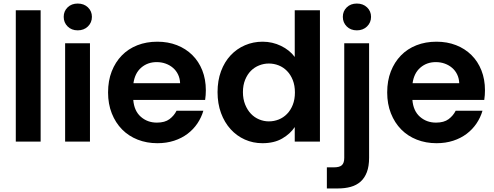

<svg xmlns="http://www.w3.org/2000/svg" viewBox="-20 -798 2786 1082"><path d="M69 -740H209V0H69Z M347 -554H487V0H347ZM418 -627Q383 -627 361 -649Q339 -671 339 -703Q339 -735 361 -756.5Q383 -778 418 -778Q453 -778 475.5 -756.5Q498 -735 498 -703Q498 -671 475.5 -649Q453 -627 418 -627Z M863 -448Q812 -448 776 -417Q740 -386 732 -329H995Q994 -356 983.5 -378Q973 -400 955 -415.5Q937 -431 913.5 -439.5Q890 -448 863 -448ZM1126 -174Q1115 -136 1092.5 -102.5Q1070 -69 1037 -44Q1004 -19 961 -5Q918 9 867 9Q807 9 756 -11Q705 -31 668 -68.5Q631 -106 610 -159Q589 -212 589 -277Q589 -343 609.5 -395.5Q630 -448 666.5 -485.5Q703 -523 754 -543Q805 -563 867 -563Q927 -563 977 -543.5Q1027 -524 1063.5 -488Q1100 -452 1120 -401.5Q1140 -351 1140 -289Q1140 -275 1139 -262Q1138 -249 1136 -235H731Q736 -173 773.5 -140Q811 -107 864 -107Q909 -107 935 -126.5Q961 -146 975 -174Z M1206 -279Q1206 -344 1225.5 -396.5Q1245 -449 1279.5 -486Q1314 -523 1360.5 -543Q1407 -563 1460 -563Q1515 -563 1563.5 -539.5Q1612 -516 1641 -477V-740H1783V0H1641V-82Q1616 -44 1570.5 -17.5Q1525 9 1459 9Q1406 9 1360 -11.5Q1314 -32 1279.5 -70Q1245 -108 1225.5 -161Q1206 -214 1206 -279ZM1642 -277Q1642 -316 1630 -346.5Q1618 -377 1597.5 -398Q1577 -419 1550.5 -429.5Q1524 -440 1495 -440Q1467 -440 1440.5 -429.5Q1414 -419 1394 -399Q1374 -379 1361.5 -348.5Q1349 -318 1349 -279Q1349 -240 1361.5 -209Q1374 -178 1394 -157Q1414 -136 1440.5 -125Q1467 -114 1495 -114Q1524 -114 1550.5 -124.5Q1577 -135 1597.5 -156Q1618 -177 1630 -207.5Q1642 -238 1642 -277Z M2060 -554V91Q2060 139 2047.5 172Q2035 205 2012 225.5Q1989 246 1956.5 255Q1924 264 1884 264H1822V145H1862Q1894 145 1907 132.5Q1920 120 1920 92V-554ZM1991 -627Q1956 -627 1934 -649Q1912 -671 1912 -703Q1912 -735 1934 -756.5Q1956 -778 1991 -778Q2026 -778 2048.5 -756.5Q2071 -735 2071 -703Q2071 -671 2048.5 -649Q2026 -627 1991 -627Z M2436 -448Q2385 -448 2349 -417Q2313 -386 2305 -329H2568Q2567 -356 2556.5 -378Q2546 -400 2528 -415.5Q2510 -431 2486.5 -439.5Q2463 -448 2436 -448ZM2699 -174Q2688 -136 2665.5 -102.5Q2643 -69 2610 -44Q2577 -19 2534 -5Q2491 9 2440 9Q2380 9 2329 -11Q2278 -31 2241 -68.5Q2204 -106 2183 -159Q2162 -212 2162 -277Q2162 -343 2182.5 -395.5Q2203 -448 2239.5 -485.5Q2276 -523 2327 -543Q2378 -563 2440 -563Q2500 -563 2550 -543.5Q2600 -524 2636.5 -488Q2673 -452 2693 -401.5Q2713 -351 2713 -289Q2713 -275 2712 -262Q2711 -249 2709 -235H2304Q2309 -173 2346.5 -140Q2384 -107 2437 -107Q2482 -107 2508 -126.5Q2534 -146 2548 -174Z"/></svg>

Font: Poppins SemiBold
Style: Regular
Weight: 600
Designer: Ninad Kale (Devanagari), Jonny Pinhorn (Latin)
Foundry: Indian Type Foundry
Version: Version 3.002 2017